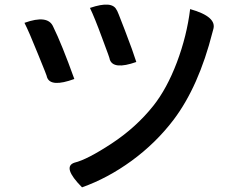

<svg xmlns="http://www.w3.org/2000/svg" viewBox="-20 -765 1040 824"><path d="M366 -731Q463 -764 481 -721Q481 -727 516 -635Q551 -544 565 -499Q466 -464 451 -510Q453 -510 419 -600Q386 -690 366 -731ZM796 -726Q913 -693 895 -638L892 -627Q833 -394 725 -251Q649 -151 545 -75Q442 0 332 39Q245 -49 300 -67Q354 -80 459 -149Q564 -218 638 -311Q696 -384 739 -497Q782 -611 796 -726ZM85 -667Q185 -703 208 -651Q245 -576 299 -426Q198 -389 182 -433Q183 -436 143 -533Q104 -630 85 -667Z"/></svg>

Font: Swei Half Moon CJK SC
Style: Medium
Weight: 500
Version: Version 2.071